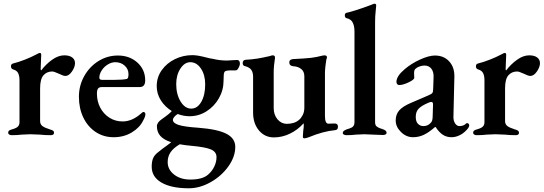

<svg xmlns="http://www.w3.org/2000/svg" viewBox="-20 -725 2932 1034"><path d="M24 -10Q24 -18 29.5 -22Q35 -26 47 -29Q68 -35 76.5 -43.5Q85 -52 85 -67V-292Q85 -317 77.5 -331.5Q70 -346 51 -351Q39 -355 39 -368Q39 -380 50 -383Q79 -390 114.5 -404Q150 -418 174 -431Q190 -440 194 -440Q202 -440 202 -430L199 -352Q199 -350 200 -348Q201 -346 202 -346Q228 -380 261 -403.5Q294 -427 326 -427Q354 -427 369 -415.5Q384 -404 384 -385Q384 -364 367.5 -340Q351 -316 332 -316Q321 -316 297 -328Q271 -340 261 -340Q232 -340 214 -319.5Q196 -299 196 -249V-73Q196 -56 208 -46.5Q220 -37 249 -28Q261 -25 266 -21Q271 -17 271 -10Q271 3 253 3Q222 3 195 0Q161 -2 144 -2Q129 -2 97 0Q73 3 44 3Q35 3 29.5 -0.5Q24 -4 24 -10Z M405 -204Q405 -264 433.5 -315Q462 -366 510 -396Q558 -426 615 -426Q678 -426 720 -388Q762 -350 762 -292Q762 -274 754.5 -265Q747 -256 731 -256H528Q514 -256 508 -248Q502 -240 502 -221Q502 -179 520 -145Q538 -111 569.5 -91Q601 -71 640 -71Q692 -71 740 -114Q748 -122 753 -122Q757 -122 760 -118.5Q763 -115 763 -110Q763 -97 751 -76Q733 -38 690 -12Q647 14 592 14Q538 14 495.5 -14Q453 -42 429 -91.5Q405 -141 405 -204ZM599 -295Q643 -295 663 -300Q672 -302 672 -326Q672 -353 651.5 -371.5Q631 -390 601 -390Q580 -390 560 -377.5Q540 -365 527.5 -345.5Q515 -326 515 -307Q515 -295 529 -295Z M1272 -382Q1272 -376 1268.5 -367.5Q1265 -359 1260 -352Q1255 -346 1250 -346H1223Q1195 -346 1189 -338Q1186 -332 1185 -322.5Q1184 -313 1184 -291Q1184 -240 1159 -196Q1134 -152 1092 -125.5Q1050 -99 1001 -99Q969 -99 937 -111Q925 -104 918 -95Q911 -86 911 -80Q911 -62 942.5 -52Q974 -42 1049 -37Q1152 -29 1199.5 -4.5Q1247 20 1247 66Q1247 119 1210 171Q1173 223 1114.5 256Q1056 289 997 289Q903 289 850 258.5Q797 228 797 173Q797 144 805 126Q813 108 835 92Q854 76 880 58L902 41Q862 28 843.5 7Q825 -14 825 -45Q825 -65 851 -83Q893 -112 905 -127Q868 -150 846 -185Q824 -220 824 -261Q824 -309 851 -347Q878 -385 922 -406.5Q966 -428 1016 -428Q1043 -428 1089 -416Q1111 -410 1127 -408Q1163 -399 1202 -399Q1215 -399 1237 -401L1257 -402Q1264 -402 1268 -397Q1272 -392 1272 -382ZM1085 -271Q1085 -322 1062 -356Q1039 -390 1005 -390Q974 -390 951.5 -355.5Q929 -321 929 -272Q929 -217 952.5 -178.5Q976 -140 1010 -140Q1043 -140 1064 -176.5Q1085 -213 1085 -271ZM1009 60Q982 58 948 52Q914 72 898.5 95Q883 118 883 148Q883 188 917.5 215Q952 242 1005 242Q1071 242 1101 215Q1122 197 1134 172Q1146 147 1146 121Q1146 93 1116.5 80Q1087 67 1009 60Z M1611 11 1613 -20Q1616 -38 1616 -52L1615 -61Q1584 -26 1542 -5.5Q1500 15 1455 15Q1406 15 1374.5 -22.5Q1343 -60 1343 -119V-311Q1343 -335 1333.5 -348.5Q1324 -362 1302 -368Q1287 -370 1287 -385Q1287 -401 1302 -403Q1338 -405 1366 -409.5Q1394 -414 1433 -423Q1443 -427 1449 -427Q1462 -427 1461 -413Q1454 -370 1454 -336V-143Q1454 -107 1474 -83Q1494 -59 1523 -58Q1567 -58 1591 -80Q1601 -88 1610 -105Q1619 -122 1619 -146V-314Q1619 -340 1602 -353.5Q1585 -367 1561 -368Q1538 -370 1538 -389Q1538 -398 1544.5 -402.5Q1551 -407 1561 -407Q1625 -410 1655 -413.5Q1685 -417 1714 -425L1726 -427Q1741 -427 1741 -416Q1741 -414 1737 -402Q1735 -391 1732.5 -368Q1730 -345 1730 -333V-101Q1730 -59 1748 -59L1782 -60Q1800 -60 1800 -43Q1800 -34 1796.5 -29.5Q1793 -25 1784 -24Q1720 -18 1643 14Q1627 20 1619 20Q1611 20 1611 11Z M1826 -9Q1826 -16 1832 -20.5Q1838 -25 1849 -29Q1852 -30 1864.5 -34Q1877 -38 1883 -46Q1889 -54 1889 -67V-555Q1889 -585 1879.5 -603.5Q1870 -622 1847 -627Q1842 -628 1839.5 -632Q1837 -636 1837 -642Q1837 -654 1846 -656Q1887 -665 1966 -694L1987 -702Q1993 -705 1997 -705Q2006 -705 2006 -695Q2006 -688 2003 -663.5Q2000 -639 2000 -604V-68Q2000 -51 2008 -44.5Q2016 -38 2026 -34.5Q2036 -31 2039 -30Q2062 -23 2062 -10Q2062 -4 2056.5 -1Q2051 2 2042 2Q2021 2 1989 0Q1959 -2 1942 -2Q1925 -2 1897 0Q1875 3 1846 3Q1838 3 1832 0Q1826 -3 1826 -9Z M2111 -76Q2111 -109 2130 -130.5Q2149 -152 2191 -170L2284 -210Q2304 -218 2308.5 -224.5Q2313 -231 2313 -251L2315 -310Q2316 -338 2303 -355Q2290 -372 2266 -372Q2253 -372 2239 -367Q2225 -362 2217 -354Q2210 -348 2210 -331L2211 -306Q2211 -296 2180.5 -281.5Q2150 -267 2130 -267Q2123 -267 2119 -272Q2115 -277 2115 -284Q2115 -315 2159 -352Q2195 -383 2242.5 -404.5Q2290 -426 2322 -426Q2370 -426 2399 -394.5Q2428 -363 2427 -312L2422 -98Q2421 -76 2430.5 -61Q2440 -46 2454 -46Q2476 -46 2488 -58Q2492 -62 2495 -62Q2500 -62 2503.5 -58.5Q2507 -55 2507 -50Q2507 -39 2491 -23Q2474 -5 2453 4.5Q2432 14 2412 14Q2385 14 2364.5 0.5Q2344 -13 2326 -41H2323Q2290 -12 2262.5 1Q2235 14 2204 14Q2168 14 2139.5 -14Q2111 -42 2111 -76ZM2300 -64Q2309 -71 2310 -95L2312 -159V-163Q2312 -176 2303 -176Q2297 -176 2288 -172Q2250 -156 2234.5 -139.5Q2219 -123 2219 -96Q2219 -70 2231 -58Q2243 -46 2260 -46Q2285 -46 2300 -64Z M2528 -10Q2528 -18 2533.5 -22Q2539 -26 2551 -29Q2572 -35 2580.5 -43.5Q2589 -52 2589 -67V-292Q2589 -317 2581.5 -331.5Q2574 -346 2555 -351Q2543 -355 2543 -368Q2543 -380 2554 -383Q2583 -390 2618.5 -404Q2654 -418 2678 -431Q2694 -440 2698 -440Q2706 -440 2706 -430L2703 -352Q2703 -350 2704 -348Q2705 -346 2706 -346Q2732 -380 2765 -403.5Q2798 -427 2830 -427Q2858 -427 2873 -415.5Q2888 -404 2888 -385Q2888 -364 2871.5 -340Q2855 -316 2836 -316Q2825 -316 2801 -328Q2775 -340 2765 -340Q2736 -340 2718 -319.5Q2700 -299 2700 -249V-73Q2700 -56 2712 -46.5Q2724 -37 2753 -28Q2765 -25 2770 -21Q2775 -17 2775 -10Q2775 3 2757 3Q2726 3 2699 0Q2665 -2 2648 -2Q2633 -2 2601 0Q2577 3 2548 3Q2539 3 2533.5 -0.5Q2528 -4 2528 -10Z"/></svg>

Font: EB Garamond SemiBold
Style: Regular
Weight: 600
Designer: Georg Duffner and Octavio Pardo
Foundry: Georg Duffner
Version: Version 1.000